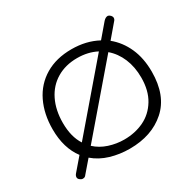

<svg xmlns="http://www.w3.org/2000/svg" viewBox="-130 -706 874 860"><g transform="rotate(-30 307.0 -276.0)"><path d="M572 -249Q572 -126 500.5 -62.5Q429 1 315 1Q263 1 216 -13Q169 -27 134 -57L84 1Q79 8 75 10Q71 12 65 12Q58 12 50.5 6Q43 0 43 -7Q43 -16 50 -24L105 -88Q58 -150 58 -247Q58 -326 87.5 -387Q117 -448 174 -482Q231 -516 310 -516Q386 -516 445 -484L503 -552Q515 -565 527 -564Q534 -562 539.5 -556Q545 -550 545 -543Q545 -535 538 -528L481 -461Q524 -426 548 -372.5Q572 -319 572 -249ZM142 -131 412 -446Q368 -469 312 -469Q252 -469 206.5 -442Q161 -415 136.5 -365Q112 -315 112 -249Q112 -177 142 -131ZM518 -250Q518 -305 499.5 -349Q481 -393 447 -422L169 -98Q197 -72 235.5 -59.5Q274 -47 314 -47Q370 -47 416 -69Q462 -91 490 -137Q518 -183 518 -250Z"/></g></svg>

Font: Mali Light
Style: Regular
Weight: 300
Designer: Kitiyaporn Chalermlarp | Katatrad Aksorn Co.,Ltd.
Foundry: Cadson Demak Co.,Ltd.
Version: Version 1.000; ttfautohint (v1.6)